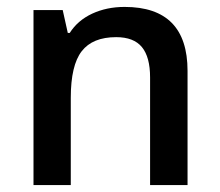

<svg xmlns="http://www.w3.org/2000/svg" viewBox="-20 -532 632 552"><path d="M519.2 -328.1V0H411.5V-309.4Q411.5 -368 388 -396.6Q364.5 -425.2 314 -425.2Q246.2 -425.2 214.9 -384.7Q183.5 -344.3 183.5 -250.8V0H76.3V-503H160.3L174.9 -437.3H180.5Q203.2 -473.2 244.9 -492.7Q286.7 -512.1 338.2 -512.1Q519.2 -512.1 519.2 -328.1Z"/></svg>

Font: Khula SemiBold
Style: Regular
Weight: 600
Designer: Erin McLaughlin, Steve Matteson
Version: Version 1.002;PS 1.0;hotconv 1.0.72;makeotf.lib2.5.5900; ttf